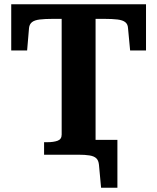

<svg xmlns="http://www.w3.org/2000/svg" viewBox="-20 -730 742 906"><path d="M271 -95V-641H231Q192 -641 167.5 -638Q143 -635 131 -625.5Q119 -616 117 -598L108 -492H33V-710H669V-492H594L584 -598Q583 -616 571 -625.5Q559 -635 534.5 -638Q510 -641 471 -641H431V0H188V-59H203Q233 -59 252 -66Q271 -73 271 -95ZM348 0H293V-70H534V156H457L447 48Q445 27 434.5 17Q424 7 403 3.5Q382 0 348 0Z"/></svg>

Font: Roboto Serif 28pt SemiBold
Style: Regular
Weight: 600
Designer: Greg Gazdowicz
Foundry: Commercial Type
Version: Version 1.008